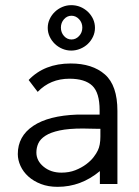

<svg xmlns="http://www.w3.org/2000/svg" viewBox="-20 -713 540 744"><path d="M91 -403Q152 -467 254 -467Q338 -467 386.5 -424.5Q435 -382 435 -283V0H367V-50Q294 11 203 11Q167 11 138.5 0Q110 -11 90 -29Q70 -47 59.5 -70Q49 -93 49 -116Q49 -185 108.5 -225Q168 -265 280 -269H366V-286Q366 -354 337.5 -381Q309 -408 249 -408Q175 -408 126 -357ZM369 -214H352Q338 -214 325.5 -214.5Q313 -215 301 -215Q246 -215 211 -207.5Q176 -200 156 -187Q136 -174 128.5 -157.5Q121 -141 121 -122Q121 -90 149 -67Q177 -44 218 -44Q248 -44 272 -53.5Q296 -63 314 -76.5Q332 -90 343 -104.5Q354 -119 359 -130Q369 -150 369 -184ZM321 -667Q348 -640 348 -605Q348 -587 340.5 -571Q333 -555 320.5 -543Q308 -531 291 -524Q274 -517 256 -517Q238 -517 221.5 -524Q205 -531 192.5 -543Q180 -555 172.5 -571Q165 -587 165 -605Q165 -623 172.5 -639Q180 -655 192.5 -667Q205 -679 221.5 -686Q238 -693 256 -693Q293 -693 321 -667ZM257 -652Q240 -652 228 -638.5Q216 -625 216 -606Q216 -587 228 -573.5Q240 -560 257 -560Q274 -560 286.5 -573.5Q299 -587 299 -606Q299 -625 286.5 -638.5Q274 -652 257 -652Z"/></svg>

Font: InconsolataGo
Style: Regular
Weight: 400
Designer: Raph Levien, Kirill Tkachev
Foundry: Cyreal
Version: Version 1.013